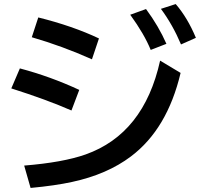

<svg xmlns="http://www.w3.org/2000/svg" viewBox="-20 -886 990 938"><path d="M429.2 -596.2Q285.2 -660.6 135.3 -704.1L167 -800.8Q335.9 -758.8 463.4 -698.2ZM329.1 -346.2Q209 -398.9 35.2 -454.1L77.1 -551.8Q226.6 -512.2 367.2 -446.8ZM98.1 -77.1Q287.1 -92.3 397.9 -131.3Q683.1 -232.4 762.2 -589.8L862.3 -529.8Q797.4 -255.9 620.1 -122.1Q503.9 -34.2 332 2.9Q249.5 21 129.4 32.2ZM716.3 -642.1Q685.1 -719.2 616.2 -814L693.4 -841.8Q755.4 -757.8 793 -671.9ZM864.3 -668.9Q823.7 -765.1 766.1 -842.8L838.4 -866.2Q896.5 -798.8 937 -701.2Z"/></svg>

Font: FORM UDPGothic
Style: Bold
Weight: 700
Foundry: Pronama LLC
Version: Version 1.051